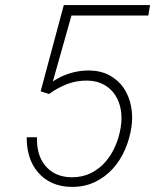

<svg xmlns="http://www.w3.org/2000/svg" viewBox="-20 -731 627 761"><path d="M141.1 -369.1 174.3 -358.4Q208.5 -383.3 245.8 -397.7Q283.2 -412.1 326.7 -411.6Q365.2 -410.6 393.1 -394.8Q420.9 -378.9 437 -353.5Q453.6 -327.6 459 -294.7Q464.4 -261.7 458.5 -226.6Q452.6 -188.5 437.3 -152.8Q421.9 -117.2 397.9 -89.4Q373.5 -61.5 340.1 -44.9Q306.6 -28.3 264.6 -28.3Q229 -28.8 202.6 -41Q176.3 -53.2 159.2 -74.7Q141.6 -95.7 133.5 -124.5Q125.5 -153.3 126.5 -187H85.9Q85.4 -145.5 96.7 -109.6Q107.9 -73.7 130.9 -47.9Q153.3 -21 186.8 -5.9Q220.2 9.3 263.7 9.8Q314.5 10.3 355.5 -9.3Q396.5 -28.8 426.8 -62Q456.5 -94.7 475.3 -137.7Q494.1 -180.7 501 -227.5Q507.3 -270.5 499.3 -310.8Q491.2 -351.1 470.2 -382.3Q448.7 -413.6 414.1 -432.4Q379.4 -451.2 332.5 -451.7Q293.9 -451.7 257.6 -440.7Q221.2 -429.7 189.5 -408.2L263.2 -669.4H567.9L574.7 -710.9H232.9Z"/></svg>

Font: Roboto Mono ExtraLight
Style: Italic
Weight: 250
Italic angle: -10°
Monospace: yes
Designer: Google
Version: Version 3.000